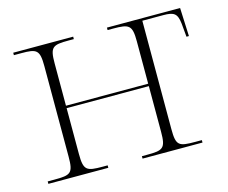

<svg xmlns="http://www.w3.org/2000/svg" viewBox="-81 -647 901 758"><g transform="rotate(-15 369.0 -268.0)"><path d="M29 0H274V-10H254C188 -10 176 -15 176 -83V-270H512V-83C512 -15 500 -10 434 -10H414V0H659V-10H632C565 -10 554 -15 554 -83V-526H639C684 -526 696 -517 701 -475L706 -420H716L711 -536H412V-526H434C500 -526 512 -520 512 -453V-280H176V-453C176 -520 187 -526 253 -526H274V-536H29V-526H60C122 -526 134 -520 134 -453V-83C134 -15 123 -10 56 -10H29Z"/></g></svg>

Font: Noto Serif Display ExtraLight
Style: Regular
Weight: 200
Designer: Monotype Design Team
Foundry: Monotype Imaging Inc.
Version: Version 2.009